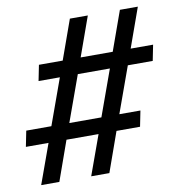

<svg xmlns="http://www.w3.org/2000/svg" viewBox="-88 -770 786 843"><g transform="rotate(-10 305.0 -349.0)"><path d="M315 -177H172L109 0H28L92 -177H-9L5 -247H117L191 -452H96L110 -522H216L279 -698H359L296 -522H439L502 -698H582L519 -522H619L605 -452H494L420 -247H514L500 -177H395L332 0H251ZM340 -247 414 -452H271L197 -247Z"/></g></svg>

Font: IBM Plex Sans Cond
Style: Bold Italic
Weight: 700
Width: 3
Italic angle: -11°
Designer: Mike Abbink, Paul van der Laan, Pieter van Rosmalen
Foundry: Bold Monday
Version: Version 1.3